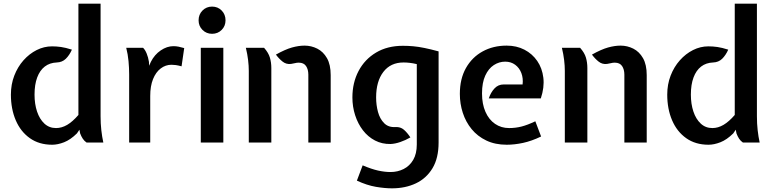

<svg xmlns="http://www.w3.org/2000/svg" viewBox="-20 -778 4234 1048"><path d="M265 12Q193.5 12 143 -23.8Q92.5 -59.5 66 -121.5Q39.5 -183.5 39.5 -261.5Q39.5 -317.5 58 -365.2Q76.5 -413 108.2 -448.8Q140 -484.5 180.2 -504.8Q220.5 -525 264 -525Q288.5 -525 313.2 -521.5Q338 -518 372.5 -507Q359 -476.5 339.2 -457.2Q319.5 -438 290 -437Q251.5 -435.5 224.5 -414.8Q197.5 -394 183 -355.2Q168.5 -316.5 168.5 -261.5Q168.5 -210.5 182.2 -169.2Q196 -128 222.2 -103.5Q248.5 -79 286 -79Q317 -79 346.8 -96.5Q376.5 -114 408 -150.5V-758H529V-143.5Q529 -103.5 533 -67.8Q537 -32 544 0H452.5Q440 -8.5 431.8 -21Q423.5 -33.5 417.5 -49.5L413.5 -70L400 -50Q364.5 -15 329.8 -1.5Q295 12 265 12Z M685 0V-372Q685 -407 681.5 -444.5Q678 -482 669 -517H761Q772 -506.5 780.5 -486Q789 -465.5 793 -440.5L794 -419L803.5 -440.5Q823.5 -480 857.5 -503Q891.5 -526 926.5 -526Q941 -526 955 -523.2Q969 -520.5 985.5 -515.5L971 -416Q952.5 -421 939.8 -422.8Q927 -424.5 916 -424.5Q883.5 -424.5 857 -404.2Q830.5 -384 815.2 -346Q800 -308 800 -254.5V0Z M1076 0V-517H1199V0ZM1137.5 -593.5Q1106.5 -593.5 1085.2 -614.8Q1064 -636 1064 -667Q1064 -699 1085.2 -720.5Q1106.5 -742 1137.5 -742Q1169 -742 1190 -720.5Q1211 -699 1211 -667Q1211 -636 1190 -614.8Q1169 -593.5 1137.5 -593.5Z M1663 0V-370.5Q1663 -399 1650.5 -417.5Q1638 -436 1610.5 -436Q1600 -436 1591 -433.5Q1582 -431 1568 -429Q1542.5 -426 1522.8 -441.5Q1503 -457 1486 -480Q1537 -508.5 1573.8 -518.8Q1610.5 -529 1642.5 -529Q1679 -529 1711.8 -512.5Q1744.5 -496 1764.8 -460.5Q1785 -425 1785 -368V0ZM1338 0V-391Q1338 -419 1334.2 -450.5Q1330.5 -482 1322 -517H1421.5Q1445.5 -490 1453.2 -463.5Q1461 -437 1461 -407V0Z M2119.5 250Q2080.5 250 2031.8 241.8Q1983 233.5 1928 208L1959.5 124.5Q2007.5 145 2043.8 153Q2080 161 2111.5 161Q2150.5 161 2183.2 144.5Q2216 128 2235.5 94.5Q2255 61 2255 11V-428Q2234.5 -433 2216.2 -435Q2198 -437 2182.5 -437Q2112 -437 2072.5 -385.5Q2033 -334 2033 -246Q2033 -204.5 2043.2 -166.8Q2053.5 -129 2077 -105.5Q2100.5 -82 2139 -84.5Q2166 -86 2184.5 -70Q2203 -54 2220 -28Q2193.5 -12.5 2165 -2.8Q2136.5 7 2112 8Q2065.5 9 2027 -11Q1988.5 -31 1961 -66.8Q1933.5 -102.5 1918.5 -149Q1903.5 -195.5 1903.5 -246Q1903.5 -326.5 1937.2 -390.5Q1971 -454.5 2032.8 -491.2Q2094.5 -528 2179 -528Q2207.5 -528 2235.5 -525.5Q2263.5 -523 2296.8 -516.2Q2330 -509.5 2374 -497.5V0Q2374 85 2340.8 140.2Q2307.5 195.5 2250 222.8Q2192.5 250 2119.5 250Z M2746 12Q2682.5 12 2634.5 -11Q2586.5 -34 2554.5 -73Q2522.5 -112 2506.2 -161.8Q2490 -211.5 2490 -265.5Q2490 -347.5 2523.2 -406.5Q2556.5 -465.5 2614.2 -497.2Q2672 -529 2745.5 -529Q2799.5 -529 2842.5 -506.8Q2885.5 -484.5 2912.5 -445.2Q2939.5 -406 2945.8 -353.5Q2952 -301 2932 -241H2648Q2658.5 -273 2678.8 -295Q2699 -317 2729 -317H2832.5Q2836.5 -350.5 2825.8 -379Q2815 -407.5 2792 -424.5Q2769 -441.5 2737.5 -441.5Q2704.5 -441.5 2675.5 -422.8Q2646.5 -404 2628.8 -365.5Q2611 -327 2611 -268Q2611 -210 2629.8 -167.5Q2648.5 -125 2682 -102Q2715.5 -79 2759 -79Q2793.5 -79 2826.2 -87.2Q2859 -95.5 2902 -116L2933.5 -33Q2881.5 -8 2834.8 2Q2788 12 2746 12Z M3388 0V-370.5Q3388 -399 3375.5 -417.5Q3363 -436 3335.5 -436Q3325 -436 3316 -433.5Q3307 -431 3293 -429Q3267.5 -426 3247.8 -441.5Q3228 -457 3211 -480Q3262 -508.5 3298.8 -518.8Q3335.5 -529 3367.5 -529Q3404 -529 3436.8 -512.5Q3469.5 -496 3489.8 -460.5Q3510 -425 3510 -368V0ZM3063 0V-391Q3063 -419 3059.2 -450.5Q3055.5 -482 3047 -517H3146.5Q3170.5 -490 3178.2 -463.5Q3186 -437 3186 -407V0Z M3847.5 12Q3776 12 3725.5 -23.8Q3675 -59.5 3648.5 -121.5Q3622 -183.5 3622 -261.5Q3622 -317.5 3640.5 -365.2Q3659 -413 3690.8 -448.8Q3722.5 -484.5 3762.8 -504.8Q3803 -525 3846.5 -525Q3871 -525 3895.8 -521.5Q3920.5 -518 3955 -507Q3941.5 -476.5 3921.8 -457.2Q3902 -438 3872.5 -437Q3834 -435.5 3807 -414.8Q3780 -394 3765.5 -355.2Q3751 -316.5 3751 -261.5Q3751 -210.5 3764.8 -169.2Q3778.5 -128 3804.8 -103.5Q3831 -79 3868.5 -79Q3899.5 -79 3929.2 -96.5Q3959 -114 3990.5 -150.5V-758H4111.5V-143.5Q4111.5 -103.5 4115.5 -67.8Q4119.5 -32 4126.5 0H4035Q4022.5 -8.5 4014.2 -21Q4006 -33.5 4000 -49.5L3996 -70L3982.5 -50Q3947 -15 3912.2 -1.5Q3877.5 12 3847.5 12Z"/></svg>

Font: Expletus Sans SemiBold
Style: Regular
Weight: 600
Version: Version 7.500